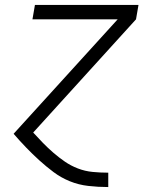

<svg xmlns="http://www.w3.org/2000/svg" viewBox="-20 -540 640 775"><path d="M416 215Q376 215 336.5 210.5Q297 206 261.5 191.5Q226 177 196 154.5Q166 132 138.5 107Q111 82 85 55Q59 28 35 0L455 -462H111L121 -520H539L529 -462L114 -5Q133 16 153.5 37Q174 58 196 77Q218 96 242 112.5Q266 129 294.5 140Q323 151 354 154Q385 157 416 157H417V215Z"/></svg>

Font: Iosevka Light Extended Oblique
Style: Regular
Weight: 300
Width: 7
Italic angle: -9°
Monospace: yes
Designer: Belleve Invis
Foundry: Belleve Invis
Version: Version 32.5.0; ttfautohint (v1.8.4)